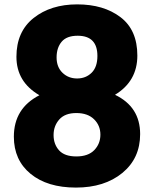

<svg xmlns="http://www.w3.org/2000/svg" viewBox="-20 -807 698 873"><path d="M43 -185.5Q43 -314.5 159.2 -374Q54.7 -434.6 54.7 -548.8Q54.7 -663.1 132.8 -725.1Q210.9 -787.1 331.1 -787.1Q451.2 -787.1 527.8 -729Q604.5 -670.9 604.5 -554.2Q604.5 -437.5 502.9 -376Q617.2 -321.3 617.2 -197.3Q617.2 -86.9 536.1 -20.5Q455.1 45.9 325.2 45.9Q195.3 45.9 119.1 -16.6Q43 -79.1 43 -185.5ZM249.5 -263.7Q223.6 -234.4 223.6 -192.9Q223.6 -151.4 248.5 -123.5Q273.4 -95.7 327.1 -95.7Q380.9 -95.7 408.7 -124.5Q436.5 -153.3 436.5 -194.8Q436.5 -236.3 407.7 -264.6Q378.9 -293 327.1 -293Q275.4 -293 249.5 -263.7ZM422.9 -552.7Q422.9 -644.5 333 -644.5Q283.2 -644.5 260.3 -617.2Q237.3 -589.8 237.3 -545.9Q237.3 -502 264.2 -476.1Q291 -450.2 330.6 -450.2Q370.1 -450.2 396.5 -476.1Q422.9 -502 422.9 -552.7Z"/></svg>

Font: GenEi M Gothic v2 Heavy
Style: Regular
Weight: 800
Version: Version 2.0